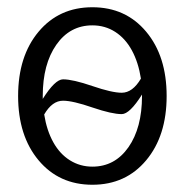

<svg xmlns="http://www.w3.org/2000/svg" viewBox="-20 -505 510 530"><path d="M86.5 -62.5Q30 -130 30 -240Q30 -350 86.5 -417.5Q143 -485 235 -485Q327 -485 383.5 -417.5Q440 -350 440 -240Q440 -130 383.5 -62.5Q327 5 235 5Q143 5 86.5 -62.5ZM369 -288Q362 -333 344 -366Q326 -399 298 -417Q270 -435 235 -435Q173 -435 135.5 -381.5Q98 -328 98 -240Q98 -236 98 -232Q132 -286 154 -286Q181 -286 235 -267.5Q289 -249 316 -249Q346 -249 369 -288ZM372 -244Q338 -190 316 -190Q289 -190 236 -208Q181 -227 154 -227Q124 -227 102 -189Q109 -145 127 -112.5Q145 -80 173 -62.5Q201 -45 235 -45Q297 -45 334.5 -98.5Q372 -152 372 -240Q372 -242 372 -244Z"/></svg>

Font: Glametrix
Style: Regular
Weight: 500
Designer: gluk
Foundry: gluk
Version: Version 0.40